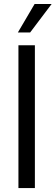

<svg xmlns="http://www.w3.org/2000/svg" viewBox="-20 -958 283 978"><path d="M157.7 -727.3V0H73.9V-727.3ZM71 -792.6 156.2 -937.5H242.9L133.5 -792.6Z"/></svg>

Font: Inter UI
Style: Regular
Weight: 400
Designer: Rasmus Andersson
Foundry: rsms
Version: Version 2.2